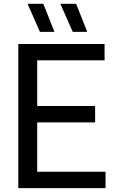

<svg xmlns="http://www.w3.org/2000/svg" viewBox="-20 -966 591 986"><path d="M74 0V-740H517V-656H171V-421.5H468.5V-337.5H171V-84H522V0ZM353.5 -802.5 290 -946.5H371L428 -802.5ZM185 -802.5 121.5 -946.5H202.5L259.5 -802.5Z"/></svg>

Font: Encode Sans Semi Condensed Medium
Style: Regular
Weight: 500
Width: 4
Designer: Multiple Designers
Foundry: Impallari Type
Version: Version 3.000; ttfautohint (v1.8.3) -l 8 -r 50 -G 200 -x 14 